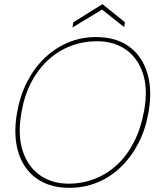

<svg xmlns="http://www.w3.org/2000/svg" viewBox="-20 -890 765 922"><path d="M313 12Q218 12 155 -33.5Q92 -79 67.5 -160.5Q43 -242 62 -350Q76 -430 110 -496.5Q144 -563 194 -611Q244 -659 306.5 -685.5Q369 -712 441 -712Q538 -712 600.5 -666Q663 -620 687.5 -538.5Q712 -457 693 -350Q679 -269 645 -203Q611 -137 561 -88.5Q511 -40 448 -14Q385 12 313 12ZM309 -8Q375 -8 434.5 -31Q494 -54 542 -98.5Q590 -143 623.5 -208.5Q657 -274 672 -358Q691 -463 666 -538Q641 -613 583.5 -652.5Q526 -692 446 -692Q380 -692 320.5 -669.5Q261 -647 212.5 -603Q164 -559 130.5 -495.5Q97 -432 83 -350Q64 -242 89 -165.5Q114 -89 172 -48.5Q230 -8 309 -8ZM328 -758 332 -783 472 -870 580 -783 576 -760 470 -844Z"/></svg>

Font: DM Sans 9pt Thin
Style: Italic
Weight: 250
Italic angle: -10°
Version: Version 4.004;gftools[0.9.30]